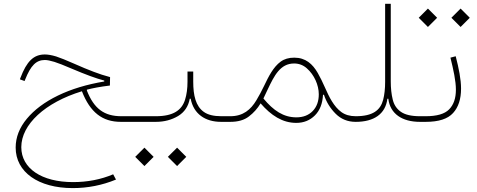

<svg xmlns="http://www.w3.org/2000/svg" viewBox="-20 -634 2483 999"><path d="M213.4 -350.6C155.3 -350.6 119.1 -315.4 86.4 -229L83.5 -221.2L107.9 -212.4L110.8 -219.7C140.1 -293.5 168.5 -321.8 213.4 -321.8C225.6 -321.8 242.2 -318.4 263.2 -312C283.7 -305.7 313 -293.9 350.6 -277.8C429.2 -244.6 478 -226.6 522.5 -214.8V-210C431.2 -194.8 350.6 -170.4 281.2 -136.7C211.9 -103 158.2 -62.5 119.6 -16.1C81.1 30.3 61.5 80.6 61.5 133.8C61.5 261.2 179.2 344.7 358.4 344.7C436 344.7 511.2 330.1 583.5 300.3L568.8 272.9C505.4 299.8 435.5 313.5 359.9 313.5C196.8 313.5 90.8 242.2 90.8 131.8C90.8 13.7 214.4 -100.6 406.2 -159.2C448.7 -49.8 512.2 0 608.4 0H637.7V-29.3H611.3C522 -29.3 469.2 -68.4 432.1 -162.6V-167.5C462.9 -175.3 499.5 -182.6 551.8 -189L552.7 -232.9C524.4 -240.2 496.1 -249.5 467.8 -260.3C439 -271 404.3 -285.6 363.3 -303.7C324.7 -320.8 294.4 -333 272 -340.3C249 -347.2 229.5 -350.6 213.4 -350.6Z M731.4 230 779.3 182.1 731.4 134.3 683.6 182.1ZM901.4 230 949.2 182.1 901.4 134.3 853.5 182.1ZM955.6 -261.7V-209C955.6 -173.3 951.2 -142.1 942.9 -115.2C925.8 -61 882.3 -29.3 791 -29.3H637.7C631.3 -29.3 627.9 -24.4 627.9 -14.6C627.9 -4.9 631.3 0 637.7 0H791C834.5 0 873 -10.3 906.7 -30.3C939.9 -50.3 960 -80.6 967.3 -120.1H972.2C987.3 -41.5 1047.4 0 1129.9 0H1178.7V-29.3H1131.8C1091.8 -29.3 1061.5 -36.6 1040.5 -51.8C998.5 -81.5 985.4 -137.2 985.4 -209V-261.7Z M1178.7 -29.3C1172.4 -29.3 1168.9 -24.4 1168.9 -14.6C1168.9 -4.9 1172.4 0 1178.7 0C1218.8 0 1251 -9.3 1275.4 -28.3C1299.8 -46.9 1319.8 -69.3 1335.9 -96.2C1390.6 -33.2 1449.7 5.4 1521.5 5.4C1560.5 5.4 1592.8 -7.8 1618.7 -33.7C1644.5 -59.6 1658.2 -95.2 1660.6 -140.6L1665.5 -141.1C1678.2 -102.5 1698.7 -69.8 1726.6 -42C1754.4 -14.2 1789.1 0 1830.6 0H1831.1V-29.3H1830.6C1800.8 -29.3 1775.9 -36.6 1756.3 -50.8C1716.8 -79.6 1692.9 -128.4 1669.9 -180.7C1658.7 -206.5 1646.5 -231 1633.3 -254.4C1606.4 -301.3 1569.8 -334 1511.2 -334C1482.4 -334 1459 -327.1 1439.9 -313C1402.3 -285.2 1377.9 -237.3 1354 -187C1341.8 -161.1 1328.1 -136.2 1314 -112.3C1284.7 -63.5 1245.1 -29.3 1178.7 -29.3ZM1373 -168.9C1406.7 -239.7 1438 -303.7 1510.3 -303.7C1535.2 -303.7 1557.6 -295.4 1576.7 -278.3C1615.2 -244.6 1638.7 -190.9 1638.7 -143.6C1638.7 -107.4 1628.4 -78.6 1607.4 -56.6C1586.4 -34.7 1557.6 -23.4 1522 -23.4C1455.1 -23.4 1402.8 -58.6 1350.6 -121.6Z M2000.5 -120.1C2009.8 -41.5 2072.8 0 2165 0H2165.5V-29.3H2165C2120.6 -29.3 2087.4 -37.1 2065.9 -52.2C2043.9 -67.4 2029.8 -88.9 2023.4 -116.2C2016.6 -143.6 2013.2 -175.3 2013.2 -210.9V-614.3H1983.9V-208C1983.9 -172.4 1980.5 -141.6 1973.6 -114.7C1959.5 -61 1920.4 -29.3 1831.1 -29.3C1823.7 -29.3 1821.3 -22 1821.3 -14.6C1821.3 -7.3 1823.7 0 1831.1 0C1925.3 0 1985.8 -40.5 1995.6 -120.1Z M2323.7 -334C2339.4 -270 2352.1 -213.4 2352.1 -167C2352.1 -122.6 2340.3 -88.9 2316.9 -64.9C2293.5 -41 2252.9 -29.3 2195.3 -29.3H2165.5C2159.2 -29.3 2155.8 -24.4 2155.8 -14.6C2155.8 -4.9 2159.2 0 2165.5 0H2195.3C2262.2 0 2309.6 -15.1 2337.4 -45.9C2365.2 -76.2 2378.9 -118.7 2378.9 -172.9C2378.9 -221.2 2367.2 -278.8 2351.1 -341.3ZM2206.5 -493.7 2254.4 -541.5 2206.5 -589.4 2158.7 -541.5ZM2376.5 -493.7 2424.3 -541.5 2376.5 -589.4 2328.6 -541.5Z"/></svg>

Font: Estedad Thin
Style: Regular
Weight: 100
Designer: Amin Abedi
Version: Version 7.3